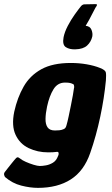

<svg xmlns="http://www.w3.org/2000/svg" viewBox="-38 -783 541 930"><path d="M31 -242Q46 -310 76.5 -363.5Q107 -417 162 -447.5Q217 -478 305 -478Q345 -478 382 -471.5Q419 -465 446 -454Q472 -444 474.5 -432.5Q477 -421 475 -394Q467 -309 447.5 -217Q428 -125 399 -42Q369 45 305 86Q241 127 146 127Q108 127 65 116Q22 105 -13 75Q-16 72 -18 64Q-20 56 -13 48Q-9 43 -0.5 32Q8 21 17 10Q26 -1 30 -6Q41 -20 46 -21Q51 -22 61 -14Q69 -7 87 1Q105 9 124.5 15Q144 21 155 21Q167 21 184.5 18Q202 15 218.5 5Q235 -5 243 -27Q243 -28 243.5 -29Q244 -30 245 -31Q247 -38 245.5 -43.5Q244 -49 234 -47Q229 -46 217.5 -45.5Q206 -45 195 -45Q144 -45 101 -65.5Q58 -86 37.5 -130Q17 -174 31 -242ZM190 -267Q183 -234 182.5 -207.5Q182 -181 192.5 -166Q203 -151 228 -151Q239 -151 249.5 -152Q260 -153 269 -157Q275 -159 278.5 -163.5Q282 -168 284 -176Q289 -193 294.5 -219Q300 -245 305.5 -272.5Q311 -300 315 -322Q319 -344 320 -354Q322 -359 321 -366.5Q320 -374 317 -375Q310 -379 301.5 -381Q293 -383 277 -383Q241 -383 221 -350.5Q201 -318 190 -267ZM270 -603Q275 -628 290 -657Q305 -686 323.5 -712Q342 -738 355 -754Q363 -762 371 -762Q385 -762 398 -762.5Q411 -763 424 -763Q432 -763 432 -759.5Q432 -756 424 -745Q420 -738 411.5 -721Q403 -704 393.5 -686.5Q384 -669 377 -658Q398 -656 405 -639Q412 -622 409 -606Q403 -580 384 -562.5Q365 -545 327 -544Q299 -543 281 -554.5Q263 -566 270 -603Z"/></svg>

Font: Glory Thin ExtraBold
Style: Italic
Weight: 800
Italic angle: -12°
Version: Version 1.011